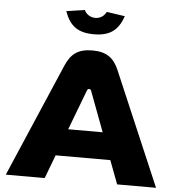

<svg xmlns="http://www.w3.org/2000/svg" viewBox="-59 -939 914 993"><g transform="rotate(5 398.5 -442.0)"><path d="M261 -589 8 0H210L256 -122H540L586 0H788L536 -590C510 -651 471 -679 399 -679C325 -679 288 -651 261 -589ZM246 -870 341 -884C350 -864 371 -848 398 -848C426 -848 445 -864 455 -884L550 -870C524 -796 482 -763 398 -763C314 -763 272 -796 246 -870ZM309 -262 388 -470C390 -476 395 -479 399 -479C404 -479 408 -476 410 -470L488 -262Z"/></g></svg>

Font: LT Wave Black
Style: Regular
Weight: 900
Designer: Daniel Lyons
Version: Version 2.5 (Glyphs App)